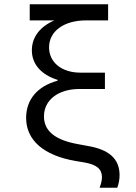

<svg xmlns="http://www.w3.org/2000/svg" viewBox="-20 -760 640 904"><path d="M120 -664H236C169 -635 130 -586 130 -523C130 -458 174 -408 251 -384V-380C156 -354 103 -291 103 -205C103 -100 185 -28 336 -2L378 5C435 15 460 36 460 74C460 89 456 105 449 124H532C539 106 543 85 543 65C543 -12 494 -56 392 -73L349 -81C240 -100 187 -143 187 -212C187 -289 254 -341 354 -341H474V-418H358C271 -418 211 -466 211 -537C211 -613 281 -664 385 -664H489V-740H120Z"/></svg>

Font: CommitMonoNiceRocks
Style: Regular
Weight: 400
Monospace: yes
Designer: Eigil Nikolajsen
Foundry: Eigil Nikolajsen
Version: Version 1.143